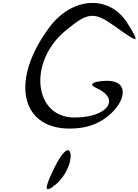

<svg xmlns="http://www.w3.org/2000/svg" viewBox="-20 -867 959 1330"><path d="M356 296C283 446 286 477 367 410C428 360 475 265 469 203C462 140 412 181 356 296ZM323 -679C26 -282 138 74 543 18C797 -17 951 -318 709 -307C620 -303 592 -282 646 -258C820 -182 725 -53 496 -53C214 -53 173 -437 432 -653C592 -786 631 -789 784 -679C945 -564 950 -566 863 -706C740 -904 482 -891 323 -679Z"/></svg>

Font: Venom Sans
Style: Obl
Weight: 400
Version: Version 1.001